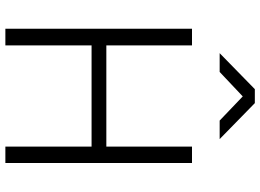

<svg xmlns="http://www.w3.org/2000/svg" viewBox="-147 -822 969 715"><g transform="rotate(90 337.5 -464.5)"><path d="M526 0V-321H149V0H87V-695H149V-376H526V-695H587V0ZM178 -798 312 -929H364L498 -798H429L339 -884L248 -798Z"/></g></svg>

Font: Titillium Web[RUS by Daymarius]
Style: Regular
Weight: 300
Designer: Cyrillization by Daymarius
Foundry: Cyrillization by Daymarius
Version: Version 1.002 September 12, 2018